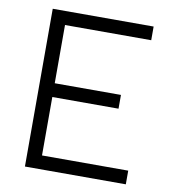

<svg xmlns="http://www.w3.org/2000/svg" viewBox="-79 -762 744 831"><g transform="rotate(10 293.0 -346.5)"><path d="M85.9 0V-693.4H529.3V-633.3H150.4V-377.4H441.4V-316.9H150.4V-60.1H529.3V0Z"/></g></svg>

Font: CaskaydiaCove NFP Light
Style: Regular
Weight: 300
Designer: Aaron Bell
Foundry: Saja Typeworks
Version: Version 2111.001; VTT 6.35;Nerd Fonts 3.1.1